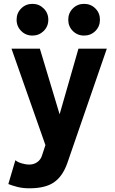

<svg xmlns="http://www.w3.org/2000/svg" viewBox="-20 -764 606 1011"><path d="M334 96.2Q309.6 164.6 264.2 196Q218.8 227.5 134.3 227.5Q99.6 227.5 71.3 220.2Q43 212.9 23.9 205.1L61 79.6Q71.8 89.4 93.3 95.9Q114.7 102.5 134.3 102.5Q158.7 102.5 177 89.1Q195.3 75.7 201.7 53.2L219.2 0L40.5 -507.8H189.9L293.9 -162.1L393.1 -507.8H542.5L367.2 0ZM339.4 -660.2Q339.4 -695.3 363.5 -719.5Q387.7 -743.7 422.9 -743.7Q458 -743.7 482.2 -719.5Q506.3 -695.3 506.3 -660.2Q506.3 -625 482.2 -600.8Q458 -576.7 422.9 -576.7Q387.7 -576.7 363.5 -600.8Q339.4 -625 339.4 -660.2ZM67.4 -660.2Q67.4 -695.3 91.6 -719.5Q115.7 -743.7 150.9 -743.7Q185.5 -743.7 210 -719.5Q234.4 -695.3 234.4 -660.2Q234.4 -625 210 -600.8Q185.5 -576.7 150.9 -576.7Q115.7 -576.7 91.6 -600.8Q67.4 -625 67.4 -660.2Z"/></svg>

Font: Giphurs
Style: Bold
Weight: 700
Version: Version 0.920; ttfautohint (v1.8.4.7-5d5b)